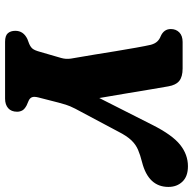

<svg xmlns="http://www.w3.org/2000/svg" viewBox="-22 -739 761 757"><g transform="rotate(90 358.5 -360.5)"><path d="M420.5 -47.5Q420.5 -24.5 406.5 -12.2Q392.5 0 369 0H145Q120.5 0 111 -11Q101.5 -22 101.5 -40.5Q101.5 -72.5 134 -88L152.5 -95Q165.5 -100.5 172 -108.5Q178.5 -116.5 184 -136.5L208.5 -221Q214 -240 211 -259.8Q208 -279.5 204.5 -298Q201 -316.5 195 -354.2Q189 -392 181.8 -435.8Q174.5 -479.5 167.8 -517.5Q161 -555.5 156.5 -575Q152 -591 143.5 -600Q135 -609 123 -613.5Q94.5 -626 94.5 -653.5Q94.5 -674 107.8 -687Q121 -700 145.5 -700H250Q282.5 -700 299 -686.8Q315.5 -673.5 320.5 -643.5Q325 -619.5 332.5 -573.5Q340 -527.5 349.2 -473.2Q358.5 -419 366.5 -371.5L472 -580Q512 -659.5 550.8 -690.2Q589.5 -721 635.5 -721Q675.5 -721 696.2 -699.2Q717 -677.5 717 -644Q717 -565 619 -540Q591 -533 570.5 -524.2Q550 -515.5 533 -497.8Q516 -480 499 -446.5L408.5 -276.5Q397.5 -255 392.8 -239.5Q388 -224 384.5 -210.5L364 -130.5Q360 -114 363.5 -105.8Q367 -97.5 377 -93L395.5 -85Q410.5 -77 415.5 -67.8Q420.5 -58.5 420.5 -47.5Z"/></g></svg>

Font: Fraunces 72pt S100
Style: Bold Italic
Weight: 700
Italic angle: -16°
Version: Version 1.000; ttfautohint (v1.8.3)